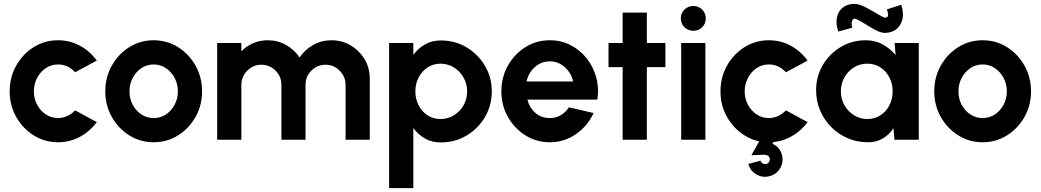

<svg xmlns="http://www.w3.org/2000/svg" viewBox="-20 -722 5377 992"><path d="M368 -152 480 -91Q445.5 -44 393.5 -15.5Q341.5 13 280 13Q211 13 154.2 -22.5Q97.5 -58 63.8 -117.8Q30 -177.5 30 -250Q30 -323 63.8 -383Q97.5 -443 154.2 -478.5Q211 -514 280 -514Q341.5 -514 393.5 -485.5Q445.5 -457 480 -409L368 -348.5Q331.5 -389 280 -389Q244.5 -389 216.2 -369.8Q188 -350.5 171.5 -318.8Q155 -287 155 -250Q155 -213 171.5 -181.5Q188 -150 216.5 -131Q245 -112 280 -112Q305 -112 328 -122.8Q351 -133.5 368 -152Z M774 13Q705 13 648.2 -22.5Q591.5 -58 557.8 -117.8Q524 -177.5 524 -250Q524 -323 557.8 -383Q591.5 -443 648.2 -478.5Q705 -514 774 -514Q843 -514 899.8 -478.5Q956.5 -443 990.2 -383Q1024 -323 1024 -250Q1024 -177.5 990.2 -117.8Q956.5 -58 899.8 -22.5Q843 13 774 13ZM774 -112Q809.5 -112 837.8 -131Q866 -150 882.5 -181.5Q899 -213 899 -250Q899 -288 882 -319.8Q865 -351.5 836.8 -370.2Q808.5 -389 774 -389Q738.5 -389 710.2 -369.8Q682 -350.5 665.5 -319Q649 -287.5 649 -250Q649 -211 666 -179.8Q683 -148.5 711.5 -130.2Q740 -112 774 -112Z M1102 0V-500H1227V-457Q1252.5 -483.5 1287.8 -498.8Q1323 -514 1363 -514Q1415 -514 1458.2 -489.5Q1501.5 -465 1528 -425Q1554.5 -465 1597.8 -489.5Q1641 -514 1693 -514Q1747.5 -514 1792.2 -487.2Q1837 -460.5 1863.8 -415.8Q1890.5 -371 1890.5 -316.5V0H1765.5V-283Q1765.5 -325.5 1735.2 -356.5Q1705 -387.5 1662.5 -387.5Q1619.5 -387.5 1589 -357.2Q1558.5 -327 1558.5 -283V0H1434V-283Q1434 -327 1403.5 -357.2Q1373 -387.5 1330 -387.5Q1287.5 -387.5 1257.2 -356.5Q1227 -325.5 1227 -283V0Z M2115.5 250H1990.5V-500H2115.5V-438.5Q2139.5 -471.5 2175 -492.2Q2210.5 -513 2258 -513Q2330.5 -513 2390.2 -477.5Q2450 -442 2485.5 -382.2Q2521 -322.5 2521 -250Q2521 -177 2485.5 -117Q2450 -57 2390.2 -21.5Q2330.5 14 2258 14Q2210.5 14 2175 -6.8Q2139.5 -27.5 2115.5 -60.5ZM2256 -393Q2218.5 -393 2189.2 -373.8Q2160 -354.5 2143 -322Q2126 -289.5 2126 -250Q2126 -210.5 2142.8 -178Q2159.5 -145.5 2189 -126.2Q2218.5 -107 2256 -107Q2294 -107 2325 -126Q2356 -145 2374.8 -177.5Q2393.5 -210 2393.5 -250Q2393.5 -289 2375 -321.5Q2356.5 -354 2325.2 -373.5Q2294 -393 2256 -393Z M2820.5 13Q2751.5 13 2694.8 -22.5Q2638 -58 2604.2 -117.8Q2570.5 -177.5 2570.5 -250.5Q2570.5 -323 2604.2 -383Q2638 -443 2694.8 -478.5Q2751.5 -514 2820.5 -514Q2879 -514 2927.8 -489Q2976.5 -464 3010.8 -421Q3045 -378 3060.2 -323Q3075.5 -268 3066.5 -207.5H2705Q2714.5 -167 2744.8 -139.8Q2775 -112.5 2820.5 -112Q2851 -111.5 2876.8 -126.5Q2902.5 -141.5 2919.5 -167.5L3047 -138Q3016.5 -71.5 2956 -29.2Q2895.5 13 2820.5 13ZM2700.5 -301H2941Q2931.5 -345 2898 -375Q2864.5 -405 2820.5 -405Q2776.5 -405 2743.2 -375.2Q2710 -345.5 2700.5 -301Z M3418 -375H3322V0H3197V-375H3124V-500H3197V-657H3322V-500H3418Z M3499.5 -500H3624.5V0H3499.5ZM3562.5 -563Q3535 -563 3516.2 -581.2Q3497.5 -599.5 3497.5 -627Q3497.5 -654 3516.2 -672.5Q3535 -691 3562.5 -691Q3589 -691 3607.8 -672.5Q3626.5 -654 3626.5 -627Q3626.5 -599.5 3608 -581.2Q3589.5 -563 3562.5 -563Z M4040.5 -152 4152.5 -91Q4118 -44 4066 -15.5Q4014 13 3952.5 13Q3883.5 13 3826.8 -22.5Q3770 -58 3736.2 -117.8Q3702.5 -177.5 3702.5 -250Q3702.5 -323 3736.2 -383Q3770 -443 3826.8 -478.5Q3883.5 -514 3952.5 -514Q4014 -514 4066 -485.5Q4118 -457 4152.5 -409L4040.5 -348.5Q4004 -389 3952.5 -389Q3917 -389 3888.8 -369.8Q3860.5 -350.5 3844 -318.8Q3827.5 -287 3827.5 -250Q3827.5 -213 3844 -181.5Q3860.5 -150 3889 -131Q3917.5 -112 3952.5 -112Q3977.5 -112 4000.5 -122.8Q4023.5 -133.5 4040.5 -152ZM3956.5 188Q3920.5 198 3888.2 179.2Q3856 160.5 3846.5 125L3909.5 108Q3912 117.5 3920.8 122.5Q3929.5 127.5 3939.5 125Q3949 122.5 3954 113.8Q3959 105 3956.5 95Q3954 85.5 3945.5 81.2Q3937 77 3927 77.5L3862 80L3932.5 -44.5L3990 -11.5L3971 21Q4009 37 4020 78.5Q4029.5 114 4011 146.5Q3992.5 179 3956.5 188Z M4602 -500H4727V0H4601.5L4596 -60Q4575.5 -27 4542.2 -7Q4509 13 4464.5 13Q4408.5 13 4360 -7.8Q4311.5 -28.5 4274.8 -65.5Q4238 -102.5 4217.2 -151.2Q4196.5 -200 4196.5 -255.5Q4196.5 -327 4231 -385.8Q4265.5 -444.5 4323.8 -479.2Q4382 -514 4453.5 -514Q4502.5 -514 4541.2 -492.2Q4580 -470.5 4607.5 -437.5ZM4461 -107Q4499 -107 4528.8 -126.2Q4558.5 -145.5 4575.2 -178Q4592 -210.5 4592 -250Q4592 -290 4575 -322.5Q4558 -355 4528.5 -374Q4499 -393 4461 -393Q4423 -393 4392 -373.8Q4361 -354.5 4342.8 -322Q4324.5 -289.5 4324.5 -250Q4324.5 -210 4343.2 -177.8Q4362 -145.5 4393 -126.2Q4424 -107 4461 -107ZM4551.5 -552Q4532.5 -552 4507 -565Q4481.5 -578 4456.5 -594Q4431.5 -610 4412.5 -619.8Q4393.5 -629.5 4387.5 -622.5Q4381.5 -615.5 4380.2 -605.2Q4379 -595 4383.5 -579L4311.5 -559Q4297.5 -598.5 4304 -631Q4310.5 -663.5 4334.2 -682.8Q4358 -702 4395.5 -702Q4413.5 -702 4437.5 -691.2Q4461.5 -680.5 4485.2 -666.5Q4509 -652.5 4527.8 -641.8Q4546.5 -631 4554 -631Q4569 -631 4568.2 -645.5Q4567.5 -660 4562.5 -673.5L4636.5 -697.5Q4650 -656 4642.5 -623Q4635 -590 4611 -571Q4587 -552 4551.5 -552Z M5057 13Q4988 13 4931.2 -22.5Q4874.5 -58 4840.8 -117.8Q4807 -177.5 4807 -250Q4807 -323 4840.8 -383Q4874.5 -443 4931.2 -478.5Q4988 -514 5057 -514Q5126 -514 5182.8 -478.5Q5239.5 -443 5273.2 -383Q5307 -323 5307 -250Q5307 -177.5 5273.2 -117.8Q5239.5 -58 5182.8 -22.5Q5126 13 5057 13ZM5057 -112Q5092.5 -112 5120.8 -131Q5149 -150 5165.5 -181.5Q5182 -213 5182 -250Q5182 -288 5165 -319.8Q5148 -351.5 5119.8 -370.2Q5091.5 -389 5057 -389Q5021.5 -389 4993.2 -369.8Q4965 -350.5 4948.5 -319Q4932 -287.5 4932 -250Q4932 -211 4949 -179.8Q4966 -148.5 4994.5 -130.2Q5023 -112 5057 -112Z"/></svg>

Font: Urbanist
Style: Bold
Weight: 700
Designer: Corey Hu
Foundry: Corey Hu
Version: Version 1.330; ttfautohint (v1.8.4.7-5d5b)